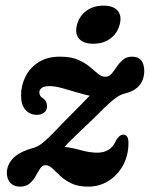

<svg xmlns="http://www.w3.org/2000/svg" viewBox="-20 -668 544 698"><path d="M447 -146.5Q446.5 -101.5 426.8 -66Q407 -30.5 374 -10Q341 10.5 300.5 10.5Q264 10.5 239.8 -1.2Q215.5 -13 199.2 -28.5Q183 -44 170.5 -55.8Q158 -67.5 145 -67.5Q134 -67.5 126.2 -55.8Q118.5 -44 110 -28.5Q101.5 -13 88.2 -1.2Q75 10.5 53 10.5Q31 10.5 18 -2.8Q5 -16 5 -40Q5 -68.5 27.5 -92.5Q50 -116.5 105.5 -131.5Q117 -135.5 129 -144Q141 -152.5 159.8 -170.8Q178.5 -189 209.5 -222Q245 -258 268.2 -281.2Q291.5 -304.5 306 -320Q284.5 -324.5 257.5 -332.8Q230.5 -341 204.5 -348Q178.5 -355 160 -355Q140 -355 131.5 -348.2Q123 -341.5 123 -332Q123 -326.5 125.8 -321Q128.5 -315.5 136.5 -310.5Q151 -301 151 -281Q151 -266.5 140 -258.5Q129 -250.5 114 -250.5Q88.5 -250.5 72.5 -268.8Q56.5 -287 56.5 -320.5Q56.5 -357.5 72.8 -389.8Q89 -422 120.5 -442Q152 -462 197.5 -462Q238 -462 263.8 -450.8Q289.5 -439.5 306.2 -425.2Q323 -411 336 -400Q349 -389 363.5 -389Q376.5 -389 385.8 -400Q395 -411 404.5 -425.2Q414 -439.5 427 -450.8Q440 -462 460.5 -462Q483 -462 493.8 -447.8Q504.5 -433.5 504.5 -409.5Q503 -344.5 433.5 -328Q415 -324 390.8 -304.2Q366.5 -284.5 319 -236Q275.5 -195 252 -172.2Q228.5 -149.5 214.5 -134Q242 -131 273.8 -122Q305.5 -113 334 -113Q358 -113 375.2 -123.8Q392.5 -134.5 403 -159.5Q414.5 -178.5 429 -178.5Q447.5 -178 447 -146.5ZM319 -509Q283 -509 267.2 -527.5Q251.5 -546 260 -578.5Q268.5 -610 294.2 -628.8Q320 -647.5 356 -647.5Q392.5 -647.5 408 -628.8Q423.5 -610 415 -578.5Q406.5 -546.5 381.2 -527.8Q356 -509 319 -509Z"/></svg>

Font: Fraunces 72pt S100 SemiBold
Style: Italic
Weight: 600
Italic angle: -16°
Version: Version 1.000; ttfautohint (v1.8.3)